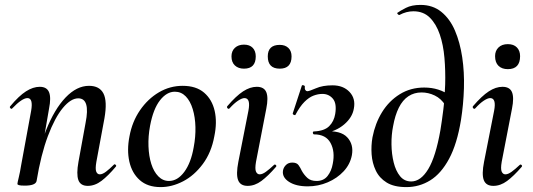

<svg xmlns="http://www.w3.org/2000/svg" viewBox="-20 -749 2172 783"><path d="M338 9Q308 9 299.5 -15Q291 -39 300 -89L329 -248Q349 -348 299 -348Q269 -348 236.5 -309Q204 -270 175.5 -194.5Q147 -119 129 -10L112 -11Q133 -130 167.5 -217Q202 -304 247.5 -351.5Q293 -399 343 -399Q386 -399 402 -367.5Q418 -336 406 -267L373 -89Q368 -60 372.5 -49Q377 -38 387 -38Q398 -38 412.5 -49Q427 -60 444 -77Q447 -81 451.5 -77Q456 -73 452 -69Q421 -32 394 -11.5Q367 9 338 9ZM81 8Q63 8 57 6Q51 4 51 1Q51 -3 56.5 -25.5Q62 -48 66 -74L107 -297Q116 -349 92 -349Q81 -349 65.5 -338.5Q50 -328 30 -307Q27 -303 22.5 -307.5Q18 -312 22 -316Q57 -358 86 -376.5Q115 -395 142 -395Q171 -395 180 -373Q189 -351 180 -306L129 -10Q124 8 81 8Z M635 14Q582 14 550 -14.5Q518 -43 507.5 -90Q497 -137 508 -193Q519 -253 551 -299.5Q583 -346 628 -372.5Q673 -399 725 -399Q780 -399 812.5 -371Q845 -343 855.5 -296.5Q866 -250 854 -193Q842 -127 807 -80Q772 -33 726.5 -9.5Q681 14 635 14ZM669 -11Q704 -11 731.5 -48Q759 -85 770 -149Q778 -191 777 -231Q776 -271 766 -304Q756 -337 737.5 -356Q719 -375 693 -375Q660 -375 632.5 -340Q605 -305 592 -236Q584 -193 585.5 -152.5Q587 -112 597 -80.5Q607 -49 625.5 -30Q644 -11 669 -11Z M990 9Q960 9 951 -14.5Q942 -38 952 -89L993 -297Q1003 -349 977 -349Q967 -349 951 -338.5Q935 -328 916 -307Q912 -303 908 -307.5Q904 -312 907 -316Q943 -358 971.5 -376.5Q1000 -395 1027 -395Q1057 -395 1066 -373Q1075 -351 1066 -306L1024 -89Q1019 -60 1024 -49Q1029 -38 1039 -38Q1050 -38 1064.5 -48.5Q1079 -59 1097 -76Q1101 -80 1105 -76Q1109 -72 1105 -68Q1073 -31 1046 -11Q1019 9 990 9ZM975 -469Q952 -469 938 -482Q924 -495 924 -519Q924 -541 938 -554Q952 -567 975 -567Q998 -567 1010.5 -554Q1023 -541 1023 -519Q1023 -469 975 -469ZM1121 -469Q1072 -469 1072 -519Q1072 -566 1121 -566Q1143 -566 1156 -553.5Q1169 -541 1169 -519Q1169 -469 1121 -469Z M1233 -377Q1241 -377 1268.5 -389Q1296 -401 1336 -401Q1380 -401 1405.5 -374Q1431 -347 1423 -306Q1417 -270 1383.5 -241.5Q1350 -213 1300 -205L1304 -213Q1369 -218 1396 -189Q1423 -160 1415 -116Q1408 -79 1381.5 -50.5Q1355 -22 1316.5 -5.5Q1278 11 1235 11Q1187 11 1158.5 -7.5Q1130 -26 1134 -53Q1136 -66 1146 -76Q1156 -86 1172 -86Q1190 -86 1197.5 -75.5Q1205 -65 1211 -52Q1220 -36 1233.5 -23.5Q1247 -11 1271 -11Q1300 -11 1316 -31.5Q1332 -52 1337 -81Q1347 -131 1328 -166Q1309 -201 1261 -201Q1257 -201 1256 -207Q1255 -213 1261 -213Q1303 -215 1322.5 -234.5Q1342 -254 1347 -284Q1354 -327 1337.5 -346.5Q1321 -366 1295 -366Q1277 -366 1258.5 -359Q1240 -352 1221.5 -333.5Q1203 -315 1185 -281Q1184 -278 1178.5 -280.5Q1173 -283 1174 -287L1211 -400Q1213 -403 1218.5 -401Q1224 -399 1223 -396Q1222 -386 1225.5 -381.5Q1229 -377 1233 -377Z M1637 14Q1587 14 1557 -4.5Q1527 -23 1512.5 -53.5Q1498 -84 1495.5 -119.5Q1493 -155 1499 -189Q1510 -246 1538 -291.5Q1566 -337 1610 -364.5Q1654 -392 1710 -392Q1741 -392 1767.5 -383.5Q1794 -375 1816 -359L1796 -320Q1779 -347 1753 -359.5Q1727 -372 1699 -372Q1669 -372 1645.5 -356.5Q1622 -341 1606.5 -310Q1591 -279 1583 -234Q1576 -199 1576.5 -160Q1577 -121 1585.5 -86.5Q1594 -52 1611.5 -30.5Q1629 -9 1657 -9Q1696 -9 1726.5 -59.5Q1757 -110 1776 -218Q1782 -254 1788 -302.5Q1794 -351 1795.5 -405.5Q1797 -460 1792.5 -513Q1788 -566 1773.5 -608.5Q1759 -651 1733 -677Q1707 -703 1666 -703Q1637 -703 1609 -688Q1606 -687 1602 -691.5Q1598 -696 1601 -697Q1612 -705 1635.5 -717Q1659 -729 1695 -729Q1745 -729 1780 -700.5Q1815 -672 1835.5 -624Q1856 -576 1865 -515.5Q1874 -455 1872 -389Q1870 -323 1860 -260Q1844 -162 1811.5 -101.5Q1779 -41 1734.5 -13.5Q1690 14 1637 14Z M1992 9Q1962 9 1953 -14.5Q1944 -38 1954 -89L1995 -297Q2005 -349 1979 -349Q1969 -349 1953 -338.5Q1937 -328 1918 -307Q1914 -303 1910 -307.5Q1906 -312 1909 -316Q1945 -358 1973.5 -376.5Q2002 -395 2029 -395Q2059 -395 2068 -373Q2077 -351 2068 -306L2026 -89Q2021 -60 2026 -49Q2031 -38 2041 -38Q2052 -38 2066.5 -48.5Q2081 -59 2099 -76Q2103 -80 2107 -76Q2111 -72 2107 -68Q2075 -31 2048 -11Q2021 9 1992 9ZM2051 -467Q2027 -467 2013 -480.5Q1999 -494 1999 -520Q1999 -542 2013 -555.5Q2027 -569 2051 -569Q2075 -569 2088 -555.5Q2101 -542 2101 -520Q2101 -467 2051 -467Z"/></svg>

Font: Cormorant SemiBold
Style: Italic
Weight: 600
Italic angle: -10°
Designer: Christian Thalmann (Catharsis Fonts)
Foundry: Catharsis Fonts
Version: Version 4.000